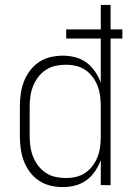

<svg xmlns="http://www.w3.org/2000/svg" viewBox="-20 -755 540 783"><path d="M236 8Q211 8 185.5 2Q160 -4 138.5 -18.5Q117 -33 101.5 -54Q86 -75 77 -99Q68 -123 64.5 -148.5Q61 -174 61 -200V-320Q61 -346 64.5 -371.5Q68 -397 77 -421Q86 -445 101.5 -466Q117 -487 138.5 -501.5Q160 -516 185.5 -522Q211 -528 236 -528Q262 -528 287 -521.5Q312 -515 332.5 -500Q353 -485 367.5 -463.5Q382 -442 391 -418V-598H250V-635H391V-735H431V-635H479V-598H431V0H391V-102Q382 -78 367.5 -56.5Q353 -35 332.5 -20Q312 -5 287 1.5Q262 8 236 8ZM249 -29Q270 -29 291 -34Q312 -39 329 -51Q346 -63 358.5 -80Q371 -97 378.5 -117Q386 -137 388.5 -158Q391 -179 391 -200V-320Q391 -341 388.5 -362Q386 -383 378.5 -403Q371 -423 358.5 -440Q346 -457 329 -469Q312 -481 291 -486Q270 -491 249 -491Q228 -491 206.5 -486.5Q185 -482 167 -470Q149 -458 136 -441Q123 -424 115 -404Q107 -384 104 -362.5Q101 -341 101 -320V-200Q101 -179 104 -157.5Q107 -136 115 -116Q123 -96 136 -79Q149 -62 167 -50Q185 -38 206.5 -33.5Q228 -29 249 -29Z"/></svg>

Font: Zed Sans Extralight
Style: Regular
Weight: 200
Designer: Belleve Invis
Foundry: Belleve Invis
Version: Version 1.0.0; ttfautohint (v1.8.4)